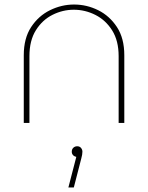

<svg xmlns="http://www.w3.org/2000/svg" viewBox="-20 -543 654 848"><path d="M85 0V-299Q85 -374 117.5 -423.5Q150 -473 201 -498Q252 -523 307 -523Q363 -523 413.5 -498Q464 -473 496.5 -423.5Q529 -374 529 -299V0H504V-295Q504 -363 475.5 -408.5Q447 -454 401.5 -477Q356 -500 306 -500Q257 -500 212 -477.5Q167 -455 138.5 -409.5Q110 -364 110 -295V0ZM282 285 317 150Q308 148 302.5 142Q297 136 297 127Q297 116 304 109.5Q311 103 321 103Q332 103 338 110.5Q344 118 344 127Q344 139 339 157L306 285Z"/></svg>

Font: MuseoModerno Thin
Style: Regular
Weight: 100
Designer: Pablo Cosgaya, Héctor Gatti, Marcela Romero, and the Authors of The MuseoModerno Project.
Foundry: Omnibus-Type Team
Version: Version 1.003